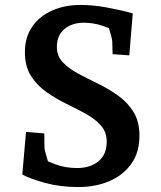

<svg xmlns="http://www.w3.org/2000/svg" viewBox="-20 -740 648 775"><path d="M296 15Q222.4 15 161.1 -2Q99.9 -19.1 70 -35.5L85 -207.5L158.9 -201.5L159.5 -144Q159.5 -139 163 -125.6Q166.4 -112.2 171.2 -96.5Q176.1 -80.7 180.2 -68Q184.3 -55.2 185.6 -51.1L135.2 -105.3Q165 -91 204.8 -76.4Q244.5 -61.7 291.4 -61.7Q343.8 -61.7 377.3 -88.9Q410.7 -116 410.7 -168.1Q410.7 -207.5 386.7 -234.1Q362.6 -260.7 325.2 -281.3Q287.8 -301.9 245.6 -322.3Q203.4 -342.6 166 -369.5Q128.5 -396.3 104.5 -434.5Q80.5 -472.8 80.5 -529Q80.5 -589.6 109.9 -632.2Q139.4 -674.8 190.3 -697.4Q241.2 -720 305.4 -720Q355 -720 410.2 -710Q465.4 -700 515.9 -686.1L501.9 -516.5L434.4 -521.5L433.1 -573.1Q433.1 -578.8 428.8 -594.3Q424.5 -609.7 419 -628.8Q413.4 -647.8 407.5 -663.4L465.4 -605.4Q430.6 -623.3 394.3 -635.8Q357.9 -648.3 317.5 -648.3Q271.5 -648.3 240.5 -623Q209.5 -597.6 209.5 -550.5Q209.5 -513.7 233.6 -488.5Q257.6 -463.2 295.7 -442.9Q333.8 -422.6 376.2 -401.9Q418.6 -381.2 456.7 -354.1Q494.8 -327.1 518.9 -288.1Q542.9 -249.1 542.9 -192.1Q542.9 -124.8 510 -78.6Q477 -32.5 421.1 -8.7Q365.2 15 296 15Z"/></svg>

Font: Andada Pro
Style: Regular
Weight: 400
Designer: Carolina Giovagnoli
Foundry: Huerta Tipografica
Version: Version 3.003